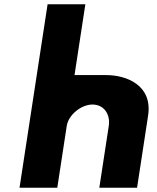

<svg xmlns="http://www.w3.org/2000/svg" viewBox="-20 -880 734 900"><path d="M71.5 0H248.5L292.9 -290C300.7 -341 360.2 -390 413.2 -390C470.2 -390 497.7 -341 489.9 -290L445.5 0H622.5L674.2 -338C696.1 -481 572.3 -528 478.3 -528H329.3L380.1 -860H203.1Z"/></svg>

Font: Sztylet
Style: BdObl
Weight: 700
Foundry: Cannot Into Space Fonts, PlusOne Fonts
Version: Version 0.12